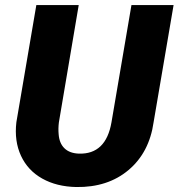

<svg xmlns="http://www.w3.org/2000/svg" viewBox="-20 -731 708 761"><path d="M668 -710.9 588.9 -247.1Q571.8 -126.5 489.5 -57.1Q407.2 12.2 282.2 10.3Q204.6 8.8 147.5 -23.2Q90.3 -55.2 63.2 -113.5Q36.1 -171.9 44.9 -246.6L124 -710.9H292L213.4 -246.1Q210.4 -221.7 212.4 -199.7Q214.8 -163.6 235.1 -143.6Q255.4 -123.5 292.5 -122.1Q399.9 -118.7 421.9 -246.6L501 -710.9Z"/></svg>

Font: TypoPRO Roboto
Style: Italic
Weight: 900
Italic angle: -12°
Designer: Google
Version: Version 2.136; 2016